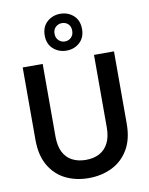

<svg xmlns="http://www.w3.org/2000/svg" viewBox="-104 -1048 882 1135"><g transform="rotate(-10 337.5 -481.0)"><path d="M336 12Q260 12 198.5 -18Q137 -48 100.5 -110Q64 -172 64 -266V-700H184V-265Q184 -208 202.5 -171Q221 -134 256 -115.5Q291 -97 338 -97Q386 -97 420 -115.5Q454 -134 473 -171Q492 -208 492 -265V-700H612V-266Q612 -172 574.5 -110Q537 -48 474.5 -18Q412 12 336 12ZM337 -753Q291 -753 258 -782.5Q225 -812 225 -863Q225 -915 258 -944.5Q291 -974 337 -974Q384 -974 416.5 -944.5Q449 -915 449 -863Q449 -812 416.5 -782.5Q384 -753 337 -753ZM337 -808Q359 -808 374.5 -823Q390 -838 390 -863Q390 -889 375 -903.5Q360 -918 337 -918Q316 -918 300 -903.5Q284 -889 284 -863Q284 -838 300 -823Q316 -808 337 -808Z"/></g></svg>

Font: DM Sans 9pt
Style: Semibold
Weight: 600
Designer: Colophon Foundry, Jonny Pinhorn
Foundry: Colophon Foundry
Version: Version 4.004;gftools[0.9.30]